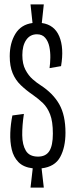

<svg xmlns="http://www.w3.org/2000/svg" viewBox="-20 -762 335 868"><path d="M118 86 128 -1Q86 -6 63.5 -29Q41 -52 33 -86.5Q25 -121 26.5 -161Q28 -201 36 -240L88 -247Q80 -194 80.5 -150.5Q81 -107 97 -80.5Q113 -54 152 -54Q187 -54 203 -79Q219 -104 219 -158Q219 -213 206.5 -245Q194 -277 173.5 -296.5Q153 -316 130 -332Q98 -354 74 -377Q50 -400 37 -431.5Q24 -463 24 -508Q24 -567 49.5 -609Q75 -651 127 -658L118 -742H178L169 -658Q226 -650 248 -597.5Q270 -545 256 -463L204 -454Q207 -475 207.5 -501Q208 -527 203 -551Q198 -575 184.5 -591Q171 -607 147 -607Q116 -607 98.5 -581.5Q81 -556 81 -513Q81 -473 95 -446.5Q109 -420 128 -403.5Q147 -387 163 -377Q220 -340 248 -290.5Q276 -241 276 -162Q276 -96 252 -52Q228 -8 168 -1L178 86Z"/></svg>

Font: Bricolage Grotesque 48pt Condensed ExtraLight
Style: Regular
Weight: 200
Width: 3
Designer: Mathieu Triay
Foundry: Atelier Triay
Version: Version 1.000; ttfautohint (v1.8.4.7-5d5b);gftools[0.9.32]